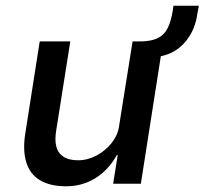

<svg xmlns="http://www.w3.org/2000/svg" viewBox="-20 -643 716 672"><path d="M211 9Q155 9 119.5 -12.5Q84 -34 71.5 -76.5Q59 -119 69 -179L119 -498H226L177 -188Q171 -154 177 -130.5Q183 -107 202 -94.5Q221 -82 253 -82Q287 -82 318.5 -99Q350 -116 371.5 -143.5Q393 -171 397 -203L444 -498H551L473 0H376L392 -100H389Q358 -46 312.5 -18.5Q267 9 211 9ZM522 -443 472 -479 475 -498Q511 -499 533 -510Q555 -521 567 -545Q579 -569 585 -608L587 -623H676L671 -596Q665 -552 644.5 -518.5Q624 -485 593.5 -466Q563 -447 522 -443Z"/></svg>

Font: Nunito Sans 7pt SemiCondensed SemiBold
Style: Italic
Weight: 600
Width: 4
Italic angle: -9°
Designer: Vernon Adams
Foundry: Vernon Adams
Version: Version 3.101;gftools[0.9.27]